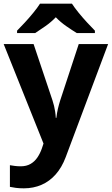

<svg xmlns="http://www.w3.org/2000/svg" viewBox="-20 -852 609 1046"><path d="M0 -612H163L266 -305Q271 -290 274.5 -275Q278 -260 280.5 -244Q283 -228 284 -210H287Q290 -236 295.5 -259.5Q301 -283 308 -305L409 -612H569L338 4Q317 60 283.5 98Q250 136 206 155Q162 174 110 174Q85 174 66.5 171.5Q48 169 34 166V48Q45 50 60.5 52Q76 54 93 54Q124 54 146.5 41Q169 28 184 5.5Q199 -17 208 -43L217 -70ZM372 -832Q386 -810 408.5 -782.5Q431 -755 455 -729Q479 -703 497 -685V-672H398Q372 -688 341 -709.5Q310 -731 284 -758Q258 -731 228 -710Q198 -689 172 -672H73V-685Q92 -704 115.5 -729.5Q139 -755 161.5 -782.5Q184 -810 198 -832Z"/></svg>

Font: Noto Sans Malayalam UI
Style: Regular
Weight: 400
Designer: Jelle Bosma - Monotype Design Team
Foundry: Monotype Imaging Inc.
Version: Version 2.104